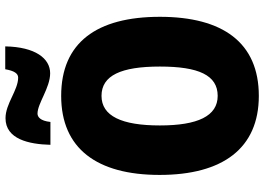

<svg xmlns="http://www.w3.org/2000/svg" viewBox="-154 -818 983 714"><g transform="rotate(-90 337.0 -461.5)"><path d="M155 -765H240C244 -803 259 -813 271 -813C309 -813 367 -766 421 -766C476 -766 519 -821 521 -933H436C430 -899 420 -885 405 -885C358 -885 308 -932 254 -932C176 -932 157 -845 155 -765ZM631 -358C631 -593 535 -725 337 -725C141 -725 43 -592 43 -359C43 -124 142 10 337 10C535 10 631 -124 631 -358ZM227 -358C227 -500 262 -575 337 -575C413 -575 446 -502 446 -358C446 -214 414 -143 337 -143C262 -143 227 -217 227 -358Z"/></g></svg>

Font: Noto Sans Hebrew Condensed Black
Style: Regular
Weight: 900
Width: 3
Designer: Monotype Design Team
Foundry: Monotype Imaging Inc.
Version: Version 2.004